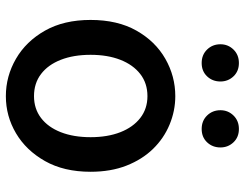

<svg xmlns="http://www.w3.org/2000/svg" viewBox="-110 -711 835 655"><g transform="rotate(90 307.5 -383.5)"><path d="M308 14Q240 14 180.5 -20.5Q121 -55 84.5 -119.5Q48 -184 48 -275Q48 -367 84.5 -431.5Q121 -496 180.5 -530Q240 -564 308 -564Q358 -564 405 -544.5Q452 -525 488 -488Q524 -451 545 -397.5Q566 -344 566 -275Q566 -184 529.5 -119.5Q493 -55 434.5 -20.5Q376 14 308 14ZM308 -82Q351 -82 382.5 -106Q414 -130 431 -173.5Q448 -217 448 -275Q448 -333 431 -376.5Q414 -420 382.5 -444.5Q351 -469 308 -469Q264 -469 232.5 -444.5Q201 -420 184 -376.5Q167 -333 167 -275Q167 -217 184 -173.5Q201 -130 232.5 -106Q264 -82 308 -82ZM195 -654Q167 -654 149 -672.5Q131 -691 131 -718Q131 -744 149 -762.5Q167 -781 195 -781Q223 -781 240.5 -762.5Q258 -744 258 -718Q258 -691 240.5 -672.5Q223 -654 195 -654ZM420 -654Q392 -654 374 -672.5Q356 -691 356 -718Q356 -744 374 -762.5Q392 -781 420 -781Q448 -781 465.5 -762.5Q483 -744 483 -718Q483 -691 465.5 -672.5Q448 -654 420 -654Z"/></g></svg>

Font: Noto Sans SC Medium
Style: Regular
Weight: 500
Designer: Ryoko NISHIZUKA  (kana, bopomofo & ideographs); Paul D. Hunt (Latin, Greek & Cyrillic); Sandoll Communications , Soo-you
Foundry: Adobe
Version: Version 2.004-H2;hotconv 1.0.118;makeotfexe 2.5.65603